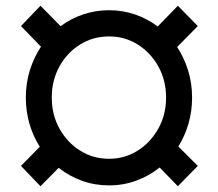

<svg xmlns="http://www.w3.org/2000/svg" viewBox="-20 -638 763 671"><path d="M70.3 -296.9Q70.3 -347.3 84.3 -392.4Q98.4 -437.5 123.2 -474.8L53.3 -546.9L121.4 -617.9L191.8 -546.5Q227.6 -573.2 270.8 -587.7Q313.9 -602.3 361.2 -602.3Q408.7 -602.3 452.1 -587.4Q495.4 -572.4 531.2 -545.5L601.6 -617.9L671.2 -546.9L599.1 -473.7Q623.6 -436.4 637.4 -391.7Q651.3 -346.9 651.3 -296.9Q651.3 -248.9 638.7 -205.8Q626.1 -162.6 603.3 -126.1L671.2 -58.2L601.6 12.8L538 -52.6Q501.1 -23.1 456 -6.6Q410.9 9.9 361.2 9.9Q311.4 9.9 266.5 -6.2Q221.6 -22.4 185 -51.5L121.4 12.8L53.3 -58.2L119 -125Q95.9 -161.6 83.1 -205.1Q70.3 -248.6 70.3 -296.9ZM160.9 -296.9Q160.9 -237.2 187.7 -188.7Q214.5 -140.3 259.9 -111.7Q305.4 -83.1 361.2 -83.1Q416.2 -83.1 461.3 -111.7Q506.4 -140.3 533.4 -188.7Q560.4 -237.2 560.4 -296.9Q560.4 -357.2 533.4 -405.7Q506.4 -454.2 461.3 -482.4Q416.2 -510.7 361.2 -510.7Q305.4 -510.7 259.9 -482.4Q214.5 -454.2 187.7 -405.7Q160.9 -357.2 160.9 -296.9Z"/></svg>

Font: Interface
Style: Bold
Weight: 700
Designer: Rasmus Andersson
Foundry: rsms
Version: Version 1.8